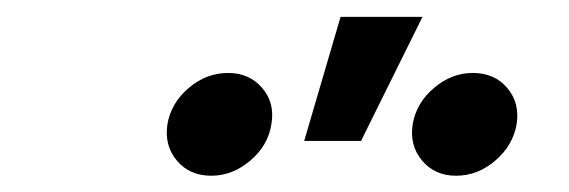

<svg xmlns="http://www.w3.org/2000/svg" viewBox="-20 -818 679 229"><path d="M342.8 -649.9 386.2 -797.9H483.9L410.6 -649.9ZM523.9 -608.4Q498.5 -608.4 483.4 -626.5Q468.3 -644.5 472.2 -669.9Q476.6 -695.3 497.6 -713.1Q518.6 -731 543.9 -731Q569.8 -731 585 -713.1Q600.1 -695.3 596.2 -669.9Q591.8 -644.5 570.8 -626.5Q549.8 -608.4 523.9 -608.4ZM231.9 -608.4Q206.1 -608.4 190.9 -626.5Q175.8 -644.5 179.7 -669.9Q184.1 -695.3 205.1 -713.1Q226.1 -731 252 -731Q277.3 -731 292.7 -713.1Q308.1 -695.3 303.7 -669.9Q299.8 -644.5 278.6 -626.5Q257.3 -608.4 231.9 -608.4Z"/></svg>

Font: Inter Display Medium
Style: Italic
Weight: 500
Italic angle: -9.39999°
Designer: Rasmus Andersson
Foundry: rsms
Version: Version 4.000;git-a52131595